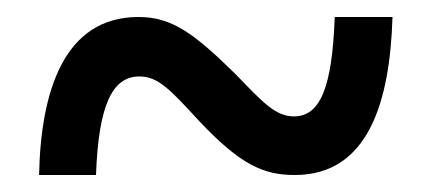

<svg xmlns="http://www.w3.org/2000/svg" viewBox="-20 -470 507 226"><path d="M26 -264H93C96 -346 112 -380 144 -380C166 -380 180 -365 214 -328C263 -276 290 -264 327 -264C414 -264 439 -351 442 -450H374C371 -367 357 -333 326 -333C304 -333 289 -350 257 -383C209 -430 183 -450 143 -450C55 -450 28 -362 26 -264Z"/></svg>

Font: Noto Serif Devanagari Condensed
Style: Bold
Weight: 700
Width: 3
Designer: Universal Thirst, Indian Type Foundry and the Monotype Design Team
Foundry: Monotype Imaging Inc.
Version: Version 2.004